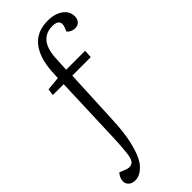

<svg xmlns="http://www.w3.org/2000/svg" viewBox="-346 -831 1109 1109"><g transform="rotate(-45 209.0 -276.5)"><path d="M316 -741Q278 -741 252.5 -723.5Q227 -706 214.5 -675Q202 -644 199 -603L194 -506H349L346 -457H195L179 -115Q177 -63 171.5 -18Q166 27 157 63.5Q148 100 137 128Q126 156 112 176Q100 192 86 204Q72 216 56.5 222.5Q41 229 27 229Q0 229 -15 215.5Q-30 202 -30 183Q-30 168 -24 154.5Q-18 141 -8 130L27 144Q54 156 74 146Q94 136 100 93Q101 82 102.5 70Q104 58 105 44Q106 30 107 13.5Q108 -3 109 -21L125 -457H36L42 -498L126 -506L129 -559Q132 -610 145 -651Q158 -692 181 -721.5Q204 -751 238.5 -766.5Q273 -782 320 -782Q356 -782 384.5 -771Q413 -760 430.5 -739.5Q448 -719 448 -689Q448 -666 435 -652Q422 -638 401 -638Q386 -638 373 -644Q360 -650 351 -661L360 -683Q371 -710 360.5 -725.5Q350 -741 316 -741Z"/></g></svg>

Font: Literata 18pt Light
Style: Italic
Weight: 300
Italic angle: -2°
Designer: Latin by Veronika Burian and Jose Scaglione. Greek by Irene Vlachou. Cyrillic by Vera Evstafieva
Foundry: TypeTogether
Version: Version 3.103;gftools[0.9.29]